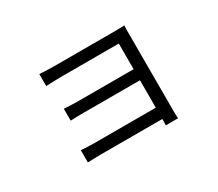

<svg xmlns="http://www.w3.org/2000/svg" viewBox="-112 -786 1223 1079"><g transform="rotate(-30 500.0 -246.5)"><path d="M222.9 -549Q232.4 -548 251.8 -547.1Q271.2 -546.2 291.7 -545.7Q312.2 -545.2 325.3 -545.2Q342.1 -545.2 378.5 -545.2Q414.8 -545.2 461.8 -545.2Q508.8 -545.2 556.9 -545.2Q605 -545.2 646 -545.2Q687.1 -545.2 711.5 -545.2Q728.9 -545.2 746.1 -545.7Q763.4 -546.2 773.3 -546.6Q772.3 -538.7 772.3 -524.5Q772.3 -510.4 772.3 -495.8Q772.3 -486.7 772.3 -453Q772.3 -419.3 772.3 -370Q772.3 -320.8 772.3 -265.4Q772.3 -210 772.3 -156.5Q772.3 -103 772.3 -61.1Q772.3 -19.1 772.3 2.3Q772.3 14.3 772.8 29.8Q773.3 45.4 773.9 56.3H694.5Q695.5 47.2 695.5 31.3Q695.5 15.4 695.5 -0.2Q695.5 -26.4 695.5 -69.1Q695.5 -111.8 695.5 -162.6Q695.5 -213.5 695.5 -265.2Q695.5 -316.9 695.5 -361.4Q695.5 -405.8 695.5 -436Q695.5 -466.1 695.5 -473.9Q687.4 -473.9 660.8 -473.9Q634.2 -473.9 597 -473.9Q559.8 -473.9 518.5 -473.9Q477.2 -473.9 438.3 -473.9Q399.4 -473.9 369.2 -473.9Q338.9 -473.9 325.3 -473.9Q312.2 -473.9 291.5 -473.4Q270.8 -472.9 251.4 -472.2Q232 -471.5 222.9 -471.1ZM244.8 -311.1Q259.8 -310.1 284.4 -308.8Q308.9 -307.5 334 -307.5Q346.7 -307.5 378.9 -307.5Q411.1 -307.5 454.1 -307.5Q497.1 -307.5 542.8 -307.5Q588.6 -307.5 629.6 -307.5Q670.5 -307.5 699 -307.5Q727.4 -307.5 734.6 -307.5V-235.8Q727 -235.8 698.8 -235.8Q670.5 -235.8 629.6 -235.8Q588.6 -235.8 542.8 -235.8Q497.1 -235.8 454.1 -235.8Q411.1 -235.8 379.2 -235.8Q347.3 -235.8 334.7 -235.8Q308.9 -235.8 284.4 -235.5Q259.9 -235.2 244.8 -233.8ZM211 -62Q223.4 -61 245.3 -59.5Q267.1 -58 293.3 -58Q307.5 -58 342.2 -58Q376.9 -58 423 -58Q469.1 -58 518.8 -58Q568.5 -58 613.8 -58Q659 -58 691.7 -58Q724.4 -58 735 -58V15.5Q722.9 15.5 689.9 15.5Q656.9 15.5 611.6 15.5Q566.4 15.5 517.1 15.5Q467.8 15.5 422 15.5Q376.3 15.5 342 15.5Q307.7 15.5 293.5 15.5Q270.5 15.5 247 16.5Q223.4 17.5 211 17.9Z"/></g></svg>

Font: Noto Sans SC Thin
Style: Regular
Weight: 100
Designer: Ryoko NISHIZUKA 西塚涼子 (kana, bopomofo & ideographs); Paul D. Hunt (Latin, Greek & Cyrillic); Sandoll Communications 산돌커뮤니
Foundry: Adobe
Version: Version 2.004-H2;hotconv 1.0.118;makeotfexe 2.5.65603